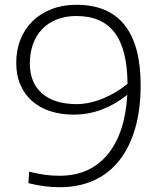

<svg xmlns="http://www.w3.org/2000/svg" viewBox="-20 -772 671 804"><path d="M300 -752Q434 -752 501.5 -667.5Q569 -583 569 -415Q569 -314 546 -234.5Q523 -155 479.5 -100Q436 -45 373 -16.5Q310 12 229 12Q198 12 167 8Q136 4 99 -5L102 -53Q139 -44 168 -40Q197 -36 229 -36Q357 -36 430.5 -125Q504 -214 513 -375Q465 -336 408 -314Q351 -292 288 -292Q236 -292 192 -306Q148 -320 116 -347.5Q84 -375 66 -415.5Q48 -456 48 -509Q48 -563 66 -607.5Q84 -652 117 -684Q150 -716 196.5 -734Q243 -752 300 -752ZM301 -336Q327 -336 355 -342Q383 -348 411 -359.5Q439 -371 465 -386.5Q491 -402 514 -421Q513 -566 460 -635.5Q407 -705 300 -705Q255 -705 219 -691Q183 -677 157.5 -651Q132 -625 118.5 -588Q105 -551 105 -506Q105 -425 156.5 -380.5Q208 -336 301 -336Z"/></svg>

Font: Encode Sans Wide
Style: ExtraLight
Weight: 200
Designer: Pablo Impallari, Andres Torresi
Foundry: Pablo Impallari, Andres Torresi
Version: Version 1.000; ttfautohint (v1.00) -l 8 -r 50 -G 200 -x 14 -